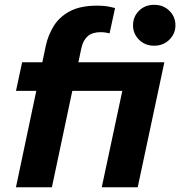

<svg xmlns="http://www.w3.org/2000/svg" viewBox="-20 -794 764 814"><path d="M574.8 -408.8H47.8L77 -530H604ZM200 0H47.6L174.6 -601.8Q184 -644.8 207.6 -683.4Q231.2 -722 275.7 -746Q320.2 -770 391.2 -770Q423.8 -770 445.8 -765Q467.8 -760 467.8 -760L444.6 -652.6Q444.6 -652.6 432.7 -655.1Q420.8 -657.6 406.4 -657.6Q371.4 -657.6 352 -640.6Q332.6 -623.6 325.2 -591ZM391.2 -408.8H47.8L73.8 -530H417.2ZM563.8 0H411.4L524.4 -530H676.8ZM633.6 -600.2Q594.6 -600.2 569.3 -625.7Q544 -651.2 544 -686.4Q544 -723.2 569.3 -748.4Q594.6 -773.6 633.6 -773.6Q672.2 -773.6 698 -748.4Q723.8 -723.2 723.8 -686.4Q723.8 -651.2 698 -625.7Q672.2 -600.2 633.6 -600.2Z"/></svg>

Font: Be Vietnam Pro Variable Thin
Style: Italic
Weight: 100
Italic angle: -12°
Designer: Lam Bao, Tony Le, Vietanh Nguyen
Foundry: Yellow Type Foundry
Version: Version 1.002